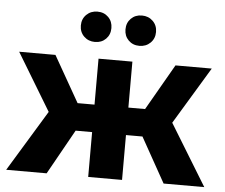

<svg xmlns="http://www.w3.org/2000/svg" viewBox="-53 -810 1018 870"><g transform="rotate(5 456.5 -375.0)"><path d="M608 -204H533V0H379V-204H304L190 0H6L175 -278L18 -538H183L302 -329H379V-538H533V-329H609L729 -538H894L737 -278L907 0H722ZM286 -681Q286 -711 306 -730.5Q326 -750 356 -750Q386 -750 405.5 -730.5Q425 -711 425 -681Q425 -651 405.5 -631.5Q386 -612 356 -612Q326 -612 306 -631.5Q286 -651 286 -681ZM489 -681Q489 -711 508.5 -730.5Q528 -750 558 -750Q588 -750 608 -730.5Q628 -711 628 -681Q628 -651 608 -631.5Q588 -612 558 -612Q528 -612 508.5 -631.5Q489 -651 489 -681Z"/></g></svg>

Font: Montserrat-Bold
Style: Bold
Weight: 700
Version: Version 7.200